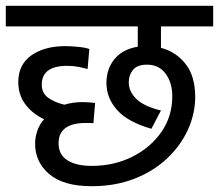

<svg xmlns="http://www.w3.org/2000/svg" viewBox="-20 -642 755 662"><path d="M296 -70Q373 -70 436 -101.5Q499 -133 536.5 -187Q574 -241 574 -310Q574 -357 551 -388Q528 -419 487 -419Q453 -419 438.5 -401Q424 -383 424 -358Q424 -326 450.5 -300.5Q477 -275 535 -261L502 -198Q421 -221 384 -262.5Q347 -304 347 -356Q347 -404 374.5 -438Q402 -472 455 -481V-551H0V-622H715V-551H535V-477Q586 -464 619.5 -422Q653 -380 653 -308Q653 -250 628 -195Q603 -140 556.5 -96Q510 -52 444 -26Q378 0 296 0Q199 0 150 -41.5Q101 -83 101 -147Q101 -168 108.5 -190.5Q116 -213 132 -231Q90 -251 66.5 -283.5Q43 -316 43 -359Q43 -419 88 -451Q133 -483 206 -483Q223 -483 249 -480.5Q275 -478 288 -473L282 -404Q268 -408 250.5 -411.5Q233 -415 212 -415Q124 -415 124 -350Q124 -321 146 -305Q168 -289 202 -281Q231 -290 266 -290Q277 -290 289 -289Q301 -288 308 -287L302 -217Q296 -218 288.5 -218Q281 -218 276 -218Q182 -218 182 -148Q182 -108 213 -89Q244 -70 296 -70Z"/></svg>

Font: RS Noto Sans
Style: Regular
Weight: 400
Designer: Monotype Design Team
Foundry: Monotype Imaging Inc.
Version: Version 3.10